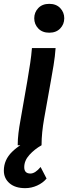

<svg xmlns="http://www.w3.org/2000/svg" viewBox="-63 -755 354 998"><path d="M29 0Q29 -31 33 -63.5Q37 -96 43 -128L79 -334Q88 -387 94 -427Q100 -467 103 -505H226Q223 -462 215.5 -416Q208 -370 201 -332L166 -136Q160 -102 156.5 -68Q153 -34 153 0ZM193 -585Q157 -585 136 -607Q115 -629 115 -660Q115 -691 136 -713Q157 -735 193 -735Q229 -735 250 -713Q271 -691 271 -660Q271 -629 250 -607Q229 -585 193 -585ZM68 223Q16 223 -13.5 197.5Q-43 172 -43 132Q-43 76 0 34Q43 -8 104 -30L153 0Q116 21 89.5 50.5Q63 80 63 114Q63 147 95 147Q120 147 148 113L179 173Q160 196 130 209.5Q100 223 68 223Z"/></svg>

Font: Livvic SemiBold
Style: Italic
Weight: 600
Italic angle: -10°
Designer: Jacques Le Bailly, Baron von Fonthausen
Version: Version 1.001; ttfautohint (v1.8.2)